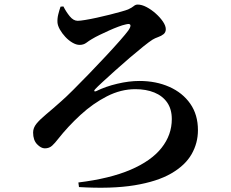

<svg xmlns="http://www.w3.org/2000/svg" viewBox="-20 -793 1040 863"><path d="M265 -764.1 252.1 -763Q246.8 -747.8 242 -728.9Q237.3 -710.1 238.3 -692.5Q239.2 -678.4 248.8 -660.9Q258.5 -643.5 273.3 -627.6Q288 -611.6 305.4 -601.4Q322.7 -591.2 337.8 -591.2Q355.4 -591.2 368.1 -600.7Q380.8 -610.3 392.4 -617Q407.8 -626.4 428.4 -636.3Q448.9 -646.3 470.4 -655.9Q491.8 -665.5 511.3 -672.8Q530.7 -680.2 545 -683.2Q563.5 -688.2 566.1 -680.6Q568.6 -673 556.2 -655.2Q545.9 -641.1 519 -610.4Q492.1 -579.8 456 -541.1Q420 -502.4 381.5 -462.6Q343 -422.9 309.8 -389.7Q276.5 -356.4 255 -337.7Q216.1 -303 187.8 -279.5Q159.5 -256 144.1 -237.2Q128.8 -218.4 128.8 -197.3Q128.8 -163.2 146.6 -144.7Q164.4 -126.2 181.5 -126.2Q201.4 -126.2 214.4 -138.3Q227.3 -150.3 240.2 -167.2Q285.7 -224.9 341.7 -276.4Q397.7 -327.9 460.6 -360.1Q523.5 -392.2 588.1 -392.2Q636.9 -392.2 673.9 -377.1Q710.9 -361.9 731.6 -332Q752.2 -302.1 752.2 -257.7Q752.2 -186.7 706.1 -128.3Q660 -69.9 566.8 -30Q473.6 9.9 332.3 27.2L335 47.8Q481.6 56.6 584 39.9Q686.5 23.1 749.3 -13.2Q812.1 -49.4 840.9 -99.5Q869.7 -149.6 869.7 -207.8Q869.7 -277.5 835.2 -326.8Q800.7 -376.2 741 -402.6Q681.4 -429.1 606.4 -429.1Q559.8 -429.1 507.1 -416.6Q454.3 -404.2 412.3 -383.3Q406.5 -380.8 404.3 -383.2Q402.1 -385.7 406.9 -391.2Q416.5 -401.8 441 -424.4Q465.5 -447 497.6 -475.8Q529.6 -504.6 563 -533.2Q596.4 -561.8 623.9 -583.8Q651.4 -605.8 665.2 -614.5Q676.6 -621.5 690.8 -626.4Q705 -631.3 715.1 -639.4Q725.2 -647.5 725.2 -661.9Q725.2 -676.9 712.5 -695.8Q699.7 -714.7 679.8 -732.4Q659.9 -750.1 638.5 -761.3Q617.1 -772.5 598.8 -772.5Q589.1 -772.5 581.1 -765.6Q573.2 -758.7 555.7 -750.6Q546.6 -746.9 524.5 -740.7Q502.4 -734.4 473.9 -727.2Q445.5 -720 416.1 -713.6Q386.8 -707.2 363.6 -703.4Q340.4 -699.5 329.1 -699.5Q310.1 -699.5 293.5 -719.8Q276.9 -740.2 265 -764.1Z"/></svg>

Font: Noto Serif SC
Style: Regular
Weight: 200
Designer: Ryoko NISHIZUKA 西塚涼子 (kana & ideographs); Frank Grießhammer (Latin, Greek & Cyrillic); Wenlong ZHANG 张文龙 (bopomofo); San
Foundry: Adobe
Version: Version 2.001;hotconv 1.1.0;makeotfexe 2.6.0